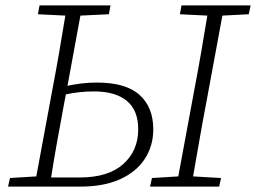

<svg xmlns="http://www.w3.org/2000/svg" viewBox="-20 -694 952 714"><path d="M219 -312Q206 -242 193.5 -173Q181 -104 170 -34H276Q383 -34 438.5 -84Q494 -134 494 -213Q494 -284 451.5 -319Q409 -354 330 -354Q300 -354 274 -351Q248 -348 225 -343ZM10 0 17 -32 115 -38 175 -362Q188 -430 200 -499Q212 -568 223 -636L121 -641L127 -674H391L385 -641L279 -636L231 -375Q255 -380 282 -383.5Q309 -387 340 -387Q448 -387 499 -341Q550 -295 550 -213Q550 -151 518 -102.5Q486 -54 425.5 -27Q365 0 278 0ZM649 -641 655 -674H912L905 -641L807 -636L747 -312Q734 -244 722 -175Q710 -106 698 -38L802 -32L795 0H538L545 -32L643 -38L703 -362Q716 -430 728 -499Q740 -568 751 -636Z"/></svg>

Font: Source Serif 4 SmText Light
Style: Italic
Weight: 300
Italic angle: -12°
Designer: Frank Grießhammer
Foundry: Adobe
Version: Version 4.005;hotconv 1.1.0;makeotfexe 2.6.0